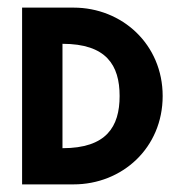

<svg xmlns="http://www.w3.org/2000/svg" viewBox="-20 -484 485 504"><path d="M294 -232C294 -151 259 -95 144 -95V-369C259 -369 294 -313 294 -232ZM38 -464V0H173C301 0 407 -96 407 -232C407 -367 301 -464 173 -464Z"/></svg>

Font: Hussar Tani
Style: Bold
Weight: 700
Foundry: Cannot Into Space Fonts
Version: Version 0.92